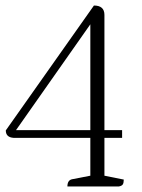

<svg xmlns="http://www.w3.org/2000/svg" viewBox="-20 -675 515 695"><path d="M224 0Q224 -22 240 -26L307 -39V-176H29Q1 -178 1 -203L320 -655Q358 -655 358 -621V-204H422V-176H358V-39L428 -25Q428 -13 424.5 -7.5Q421 -2 410 0ZM38 -204H307V-587Z"/></svg>

Font: Petrona ExtraLight
Style: Regular
Weight: 200
Designer: Ringo R. Seeber
Foundry: Ringo R. Seeber
Version: Version 2.001; ttfautohint (v1.8.3)